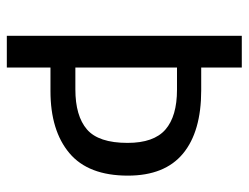

<svg xmlns="http://www.w3.org/2000/svg" viewBox="-103 -626 729 563"><g transform="rotate(90 261.5 -344.5)"><path d="M495 -355Q495 -239 429 -183.5Q363 -128 247 -128H178V0H85V-689H178V-570H245Q366 -570 430.5 -516.5Q495 -463 495 -355ZM399 -354Q399 -431 360 -465Q321 -499 243 -499H178V-201H242Q320 -201 359.5 -235Q399 -269 399 -354Z"/></g></svg>

Font: Fira Sans Condensed
Style: Regular
Weight: 400
Width: 3
Designer: bBox Type GmbH & Carrois Corporate GbR & Edenspiekermann AG
Foundry: bBox Type GmbH & Carrois Corporate GbR & Edenspiekermann AG
Version: Version 4.301